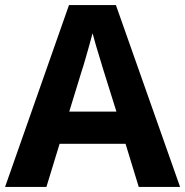

<svg xmlns="http://www.w3.org/2000/svg" viewBox="-20 -737 730 757"><path d="M527 0 475 -170H215L163 0H0L252 -717H437L690 0ZM387 -463Q382 -480 374 -506Q366 -532 358 -559Q350 -586 345 -606Q340 -586 331.5 -556.5Q323 -527 315.5 -500.5Q308 -474 304 -463L253 -297H439Z"/></svg>

Font: Noto Sans Lisu
Style: Regular
Weight: 400
Designer: Monotype Design Team. David Williams.
Foundry: Monotype Imaging Inc.
Version: Version 2.102